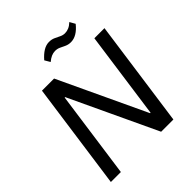

<svg xmlns="http://www.w3.org/2000/svg" viewBox="-235 -1034 1186 1186"><g transform="rotate(-45 357.5 -441.0)"><path d="M691.2 -700 593.2 0H486.3L218.2 -570.7H214.2L134.4 0H47.1L145.1 -700H251L519.1 -129.3H523.1L602.9 -700ZM287.5 -822.5Q312.2 -851.4 337.6 -866.9Q363 -882.3 388.2 -882.3Q411 -882.3 428.3 -874.4Q445.7 -866.6 462.4 -858.2Q479 -849.9 496.9 -849.9Q513.6 -849.9 530.5 -857Q547.4 -864.2 564.3 -880.3L584.4 -844.7Q560.7 -815 535.5 -800Q510.4 -784.9 483.8 -784.9Q461.9 -784.9 444.2 -793.2Q426.5 -801.6 410.8 -809Q395 -816.4 375.9 -816.4Q359.2 -816.4 342.7 -809.2Q326.2 -802 308.4 -787Z"/></g></svg>

Font: Pathway Extreme 8pt Thin 12pt
Style: Italic
Weight: 100
Italic angle: -8°
Version: Version 1.001;gftools[0.9.26]